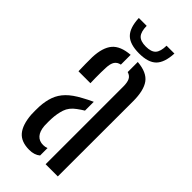

<svg xmlns="http://www.w3.org/2000/svg" viewBox="-242 -794 847 847"><g transform="rotate(45 182.0 -370.0)"><path d="M37.5 -110Q37 -122.5 37 -135.5Q37 -148.5 37.5 -160.5Q39.5 -196.5 49.8 -225Q60 -253.5 82.8 -276.8Q105.5 -300 145 -321Q156.5 -327.5 168.5 -333.5Q180.5 -339.5 192.5 -345V-290Q185.5 -286 178 -280.8Q170.5 -275.5 162 -269.5Q133.5 -249 124.2 -221Q115 -193 113.5 -160.5Q113 -152 113 -140Q113 -128 113.5 -115.5Q116 -84.5 130.2 -68.2Q144.5 -52 169 -52Q182 -52 192.5 -56.5V-10Q173 6.5 141 6.5Q90.5 6.5 66.2 -22.2Q42 -51 37.5 -110ZM49.5 -392.5Q49 -410 48.5 -435.5Q48 -461 48.5 -480Q51 -541.5 76.5 -571.8Q102 -602 161 -606.5V-545.5Q143 -542 134 -528.8Q125 -515.5 124 -487.5Q123.5 -476.5 123.2 -459.2Q123 -442 123.2 -424.2Q123.5 -406.5 124 -392.5ZM237 0V-485Q237 -510.5 230 -524.5Q223 -538.5 205.5 -543.5V-606.5Q266 -601.5 289.8 -569Q313.5 -536.5 313.5 -469.5L313 0ZM182.5 -637Q125.5 -637 99.8 -662.5Q74 -688 71.5 -747H120.5Q121 -710.5 135 -695Q149 -679.5 182.5 -679.5Q216 -679.5 230 -695Q244 -710.5 244.5 -747H293.5Q290.5 -688 265 -662.5Q239.5 -637 182.5 -637Z"/></g></svg>

Font: Big Shoulders Stencil Display Thin Medium
Style: Regular
Weight: 500
Version: Version 2.001